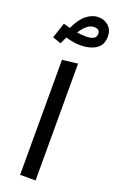

<svg xmlns="http://www.w3.org/2000/svg" viewBox="-183 -938 604 982"><g transform="rotate(20 119.0 -447.5)"><path d="M70 0V-626L154 -636V0ZM250 -818Q250 -771 216.5 -749.5Q183 -728 131 -728Q95 -728 52 -741L34 -703L-12 -719L16 -803Q28 -799 52 -793Q76 -846 107 -870.5Q138 -895 172 -895Q205 -895 227.5 -874Q250 -853 250 -818ZM199 -813Q199 -827 191.5 -833.5Q184 -840 167 -840Q131 -840 95 -784Q118 -780 143 -780Q199 -780 199 -813Z"/></g></svg>

Font: FiraGOUPP
Style: Medium
Weight: 400
Designer: bBox Type
Foundry: bBox Type GmbH
Version: Version 1.001